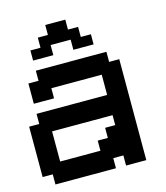

<svg xmlns="http://www.w3.org/2000/svg" viewBox="-116 -878 837 967"><g transform="rotate(-15 302.0 -394.5)"><path d="M210.9 0H52.7V-26.4V-52.7H26.4H0V-184.6V-315.4H26.4H52.7V-341.8V-368.2H237.3H420.9V-420.9V-473.6H289.1H158.2V-447.3V-420.9H105.5H52.7V-473.6V-526.4H79.1H105.5V-552.7V-579.1H289.1H473.6V-552.7V-526.4H500H526.4V-262.7V0H473.6H420.9V-26.4V-52.7H394.5H368.2V-26.4V0ZM210.9 -105.5H315.4V-131.8V-158.2H341.8H368.2V-184.6V-210.9H394.5H420.9V-237.3V-262.7H262.7H105.5V-184.6V-105.5ZM158.2 -631.8H105.5V-658.2V-684.6H131.8H158.2V-710.9V-737.3H184.6H210.9V-762.7V-789.1H262.7H315.4V-762.7V-737.3H341.8H368.2V-710.9V-684.6H394.5H420.9V-658.2V-631.8H368.2H315.4V-658.2V-684.6H262.7H210.9V-658.2V-631.8Z"/></g></svg>

Font: VCR Jazz Mono
Style: Regular
Weight: 400
Version: Version 3.1